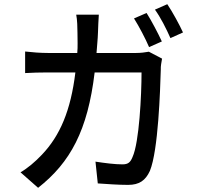

<svg xmlns="http://www.w3.org/2000/svg" viewBox="-20 -852 940 917"><path d="M854 -697C837 -734 804 -795 779 -832L720 -806C747 -769 775 -713 794 -670L854 -697ZM753 -654C735 -693 703 -754 680 -790L620 -764C644 -726 675 -667 692 -627L753 -654ZM432 -506H656C656 -398 645 -172 613 -102C603 -77 592 -67 565 -67C528 -67 482 -73 436 -80L447 24C492 27 543 31 592 31C645 31 675 10 696 -36C736 -134 745 -420 748 -521C747 -534 751 -555 754 -572L691 -605C673 -602 654 -599 630 -599H441C443 -630 447 -664 448 -698C449 -722 450 -758 452 -782H344C349 -758 350 -718 350 -696C350 -662 352 -629 349 -599H209C174 -599 134 -602 100 -606V-503C132 -505 172 -506 204 -506H340C318 -325 267 -204 180 -113C148 -79 111 -48 78 -29L162 45C316 -76 399 -229 432 -506Z"/></svg>

Font: Glow Sans SC Condensed Medium
Style: Regular
Weight: 600
Width: 3
Designer: Ryoko NISHIZUKA (kana, bopomofo & ideographs); Paul D. Hunt (Latin, Greek & Cyrillic); Sandoll Communications, Soo-young
Version: Version 0.93